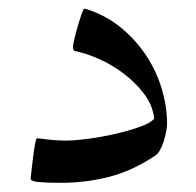

<svg xmlns="http://www.w3.org/2000/svg" viewBox="-20 -405 440 431"><path d="M355 -128.4Q355 -119.6 352.8 -108.4Q350.6 -97.2 347.2 -86.7Q343.8 -76.2 338.9 -67.6Q334 -59.1 328.6 -55.7Q276.4 -21 224.1 -7.8Q171.9 5.4 117.2 5.4Q84.5 5.4 66.7 3.7Q48.8 2 48.8 -3.9Q48.8 -5.9 50.5 -20.3Q52.2 -34.7 54.2 -51.3Q56.2 -67.9 58.6 -81.3Q61 -94.7 63 -94.7Q64.5 -94.7 71.3 -93.8Q78.1 -92.8 87.4 -91.8Q96.7 -90.8 106.9 -90.1Q117.2 -89.4 125.5 -89.4Q148.9 -89.4 180.4 -93.8Q211.9 -98.1 241.9 -105.2Q272 -112.3 295.4 -120.8Q318.8 -129.4 326.2 -138.7Q322.8 -169.4 302.5 -195.6Q282.2 -221.7 255.1 -241.7Q228 -261.7 198.7 -274.2Q169.4 -286.6 147.5 -290.5Q145.5 -292 144.5 -294.2Q143.6 -296.4 143.6 -298.3Q143.6 -303.7 147 -317.9Q150.4 -332 154.8 -347.2Q159.2 -362.3 163.3 -373.8Q167.5 -385.3 168.9 -385.3Q171.4 -385.3 175.3 -384.3Q219.7 -369.6 253.2 -341.6Q286.6 -313.5 309.3 -278.6Q332 -243.7 343.5 -204.3Q355 -165 355 -128.4Z"/></svg>

Font: Accordance
Style: Regular
Weight: 400
Version: Version 1.1 (build May 11, 2018) Miklal Software Solutions, 